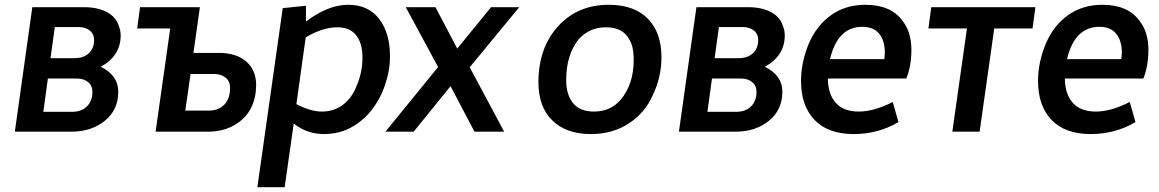

<svg xmlns="http://www.w3.org/2000/svg" viewBox="-20 -550 4843 802"><path d="M278 0Q362 0 418 -45.5Q474 -91 474 -167Q474 -235 401 -271Q484 -317 484 -402Q484 -424 476 -442Q465 -479 426.5 -499.5Q388 -520 331 -520H115L42 0ZM282 -83H161L180 -222H301Q330 -222 348 -207Q366 -192 366 -166Q366 -128 343 -105.5Q320 -83 282 -83ZM290 -307H191L209 -437H308Q337 -437 355 -422.5Q373 -408 373 -383Q373 -348 351 -327.5Q329 -307 290 -307Z M849 0Q928 0 983 -43.5Q1038 -87 1048 -164Q1050 -186 1050 -194Q1050 -257 1008.5 -293Q967 -329 895 -329H788L815 -520H565L553 -431H691L630 0ZM852 -88H754L776 -241H874Q903 -241 922 -226Q941 -211 941 -183Q941 -137 916.5 -112.5Q892 -88 852 -88Z M1169 232 1207 -34Q1262 10 1334 10Q1413 10 1476 -36Q1539 -82 1575 -161Q1609 -239 1609 -314Q1609 -413 1563.5 -471.5Q1518 -530 1435 -530Q1350 -530 1258 -460V-526L1161 -516L1055 232ZM1325 -84Q1277 -84 1218 -115L1257 -394Q1328 -436 1389 -436Q1441 -436 1467.5 -403Q1494 -370 1494 -310Q1494 -248 1471 -195Q1452 -143 1414 -113.5Q1376 -84 1325 -84Z M2086 0 1942 -269 2149 -520H2031L1890 -347L1799 -520H1675L1810 -270L1590 0H1708L1862 -190L1962 0Z M2461 -84Q2402 -84 2373.5 -119.5Q2345 -155 2345 -215Q2345 -322 2398 -387Q2443 -436 2510 -436Q2582 -436 2608 -386Q2627 -358 2627 -300Q2627 -197 2572 -133Q2530 -84 2461 -84ZM2448 10Q2540 10 2607.5 -35Q2675 -80 2706 -151Q2743 -227 2743 -311Q2743 -414 2686 -472Q2629 -530 2523 -530Q2392 -530 2310.5 -439.5Q2229 -349 2229 -206Q2229 -104 2287 -47Q2345 10 2448 10Z M3052 0Q3136 0 3192 -45.5Q3248 -91 3248 -167Q3248 -235 3175 -271Q3258 -317 3258 -402Q3258 -424 3250 -442Q3239 -479 3200.5 -499.5Q3162 -520 3105 -520H2889L2816 0ZM3056 -83H2935L2954 -222H3075Q3104 -222 3122 -207Q3140 -192 3140 -166Q3140 -128 3117 -105.5Q3094 -83 3056 -83ZM3064 -307H2965L2983 -437H3082Q3111 -437 3129 -422.5Q3147 -408 3147 -383Q3147 -348 3125 -327.5Q3103 -307 3064 -307Z M3546 10Q3648 10 3733 -40L3709 -124Q3631 -84 3567 -84Q3504 -84 3471.5 -120Q3439 -156 3438 -222H3766Q3787 -275 3787 -342Q3787 -417 3749 -464Q3701 -530 3594 -530Q3513 -530 3452.5 -487.5Q3392 -445 3359 -369Q3326 -291 3326 -211Q3326 -108 3382.5 -49Q3439 10 3546 10ZM3674 -303H3447Q3479 -438 3582 -438Q3629 -438 3652.5 -409Q3676 -380 3676 -330Z M4072 0 4133 -431H4293L4305 -520H3870L3858 -431H4019L3958 0Z M4536 10Q4638 10 4723 -40L4699 -124Q4621 -84 4557 -84Q4494 -84 4461.5 -120Q4429 -156 4428 -222H4756Q4777 -275 4777 -342Q4777 -417 4739 -464Q4691 -530 4584 -530Q4503 -530 4442.5 -487.5Q4382 -445 4349 -369Q4316 -291 4316 -211Q4316 -108 4372.5 -49Q4429 10 4536 10ZM4664 -303H4437Q4469 -438 4572 -438Q4619 -438 4642.5 -409Q4666 -380 4666 -330Z"/></svg>

Font: Brisa Sans Medium
Style: Italic
Weight: 600
Italic angle: -8°
Designer: Dalton Maag Ltd
Foundry: Dalton Maag Ltd
Version: Version 1.101;July 10, 2019;FontCreator 11.5.0.2425 64-bit